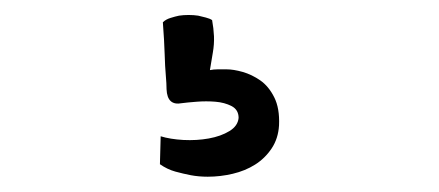

<svg xmlns="http://www.w3.org/2000/svg" viewBox="-20 -97 583 255"><path d="M350.6 69.3Q349.6 86.9 340.8 100.1Q332 113.3 318.8 121.6Q305.7 129.9 289.1 133.8Q272.5 137.7 255.9 137.7Q244.1 137.7 233.4 135.7Q223.6 133.8 212.9 130.9Q202.1 127.9 192.4 121.1L193.4 84Q206.1 87.9 223.6 88.9Q241.2 89.8 257.3 86.9Q273.4 84 284.7 77.1Q295.9 70.3 296.9 59.6Q296.9 48.8 287.6 43.9Q278.3 39.1 266.1 38.1Q253.9 37.1 241.2 38.1Q228.5 39.1 221.7 40Q202.1 43.9 201.2 21.5Q201.2 14.6 200.2 2.9Q199.2 -7.8 198.7 -24.9Q198.2 -42 196.3 -67.4Q200.2 -71.3 206.5 -73.2Q212.9 -75.2 217.8 -76.2Q223.6 -77.1 230.5 -77.1Q237.3 -77.1 243.2 -76.2Q248 -75.2 253.4 -73.7Q258.8 -72.3 261.7 -70.3Q263.7 -59.6 264.2 -48.8Q264.6 -38.1 262.7 -27.3Q260.7 -15.6 258.8 -3.9Q263.7 -4.9 269 -4.9Q274.4 -4.9 281.2 -4.9Q290 -4.9 302.2 -1.5Q314.5 2 325.7 9.8Q336.9 17.6 344.2 32.2Q351.6 46.9 350.6 69.3Z"/></svg>

Font: BKP Parklife Display
Style: Regular
Weight: 400
Designer: Font Diner, Inc.; LA MECHKY PLUS GmbH
Foundry: Font Diner, Inc.; LA MECHKY PLUS GmbH
Version: Version 1.007